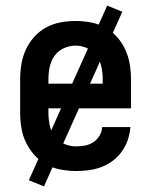

<svg xmlns="http://www.w3.org/2000/svg" viewBox="-20 -603 540 686"><path d="M252 8Q225 8 197.5 3Q170 -2 146 -15Q122 -28 103.5 -48.5Q85 -69 73 -93.5Q61 -118 56.5 -145.5Q52 -173 52 -200V-320Q52 -347 56.5 -374Q61 -401 72.5 -426Q84 -451 102.5 -471.5Q121 -492 145 -505Q169 -518 196 -523Q223 -528 250 -528Q277 -528 304 -523Q331 -518 355 -505Q379 -492 397.5 -471.5Q416 -451 427.5 -426Q439 -401 443.5 -374Q448 -347 448 -320V-216H153V-200Q153 -178 157.5 -156Q162 -134 175 -116Q188 -98 209 -89Q230 -80 252 -80Q268 -80 284 -83Q300 -86 313.5 -95Q327 -104 335.5 -118Q344 -132 345 -149H446Q444 -125 436.5 -103Q429 -81 415.5 -62Q402 -43 383.5 -29Q365 -15 343 -6.5Q321 2 298 5Q275 8 252 8ZM347 -304V-320Q347 -342 342.5 -363.5Q338 -385 325.5 -403Q313 -421 292.5 -430.5Q272 -440 250 -440Q228 -440 207.5 -430.5Q187 -421 174.5 -403Q162 -385 157.5 -363.5Q153 -342 153 -320V-304ZM137 63 83 41 363 -583 417 -561Z"/></svg>

Font: Zed Sans Semibold
Style: Regular
Weight: 600
Designer: Belleve Invis
Foundry: Belleve Invis
Version: Version 1.0.0; ttfautohint (v1.8.4)